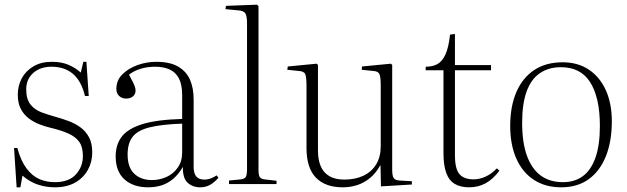

<svg xmlns="http://www.w3.org/2000/svg" viewBox="-20 -786 2676 820"><path d="M51 14 40 -154H54Q69 -99 93.5 -66.5Q118 -34 148.5 -21Q179 -8 214 -8Q274 -8 304 -41Q334 -74 334 -120Q334 -158 318.5 -180Q303 -202 271.5 -216Q240 -230 193 -241Q172 -246 148.5 -255Q125 -264 104 -279.5Q83 -295 69.5 -319.5Q56 -344 56 -382Q56 -420 73 -451.5Q90 -483 122.5 -502.5Q155 -522 202 -522Q243 -522 273 -509Q303 -496 325 -476L336 -522H349L359 -376H343Q327 -441 291 -471Q255 -501 200 -501Q152 -501 122 -474.5Q92 -448 92 -404Q92 -363 110 -340Q128 -317 158 -306Q188 -295 221 -286Q246 -279 273 -269Q300 -259 323 -242.5Q346 -226 360 -200Q374 -174 374 -135Q374 -94 355 -60Q336 -26 300.5 -6Q265 14 214 14Q177 14 142 2.5Q107 -9 76 -36L67 14Z M613 14Q549 14 511.5 -20Q474 -54 474 -118Q474 -169 500.5 -203Q527 -237 588.5 -256Q650 -275 758 -278V-378Q758 -424 744.5 -450.5Q731 -477 705 -489Q679 -501 643 -501Q608 -501 579.5 -492Q551 -483 531 -467Q542 -447 548 -434.5Q554 -422 556.5 -414Q559 -406 559 -399Q559 -384 548 -374.5Q537 -365 518 -365Q501 -365 489 -376Q477 -387 477 -406Q477 -444 503.5 -469.5Q530 -495 568.5 -508.5Q607 -522 647 -522Q706 -522 741 -501.5Q776 -481 791.5 -445.5Q807 -410 807 -361V-74Q807 -45 818.5 -32Q830 -19 852 -19Q868 -19 881.5 -24.5Q895 -30 905 -37L913 -27Q897 -8 878 3Q859 14 835 14Q803 14 781.5 -5.5Q760 -25 761 -73Q743 -42 720 -22.5Q697 -3 670.5 5.5Q644 14 613 14ZM629 -17Q661 -17 690.5 -30Q720 -43 739 -70Q758 -97 758 -135V-258Q672 -255 620.5 -242.5Q569 -230 547 -202.5Q525 -175 525 -126Q525 -71 553.5 -44Q582 -17 629 -17Z M958 0V-15L1009 -20Q1024 -22 1029.5 -30Q1035 -38 1035 -65V-686Q1035 -719 1027 -730Q1019 -741 994 -742L943 -747L945 -761L1077 -766L1084 -760V-63Q1084 -39 1089 -30.5Q1094 -22 1109 -20L1161 -14V0Z M1444 14Q1369 14 1329 -27.5Q1289 -69 1289 -154V-421Q1289 -457 1283.5 -469.5Q1278 -482 1255 -483L1207 -488L1209 -502L1332 -514L1338 -509V-142Q1338 -103 1350 -75.5Q1362 -48 1387 -33.5Q1412 -19 1450 -19Q1497 -19 1532 -35.5Q1567 -52 1586.5 -84Q1606 -116 1606 -161V-421Q1606 -457 1600.5 -469.5Q1595 -482 1573 -483L1525 -488L1526 -502L1649 -514L1655 -509V-61Q1655 -35 1661.5 -25.5Q1668 -16 1687 -15L1739 -12V2L1607 10L1605 -80H1604Q1586 -47 1560.5 -26Q1535 -5 1505.5 4.5Q1476 14 1444 14Z M1984 14Q1946 14 1921.5 -1Q1897 -16 1885.5 -48.5Q1874 -81 1874 -132V-486H1798V-501Q1828 -501 1848.5 -512.5Q1869 -524 1882.5 -553.5Q1896 -583 1902 -638L1922 -641L1923 -638V-508H2077V-486H1923V-124Q1923 -64 1942.5 -42Q1962 -20 2003 -20Q2028 -20 2053.5 -31.5Q2079 -43 2102 -67L2113 -57Q2085 -20 2053.5 -3Q2022 14 1984 14Z M2377 14Q2309 14 2260 -18Q2211 -50 2185 -109Q2159 -168 2159 -248Q2159 -331 2185 -392Q2211 -453 2261 -486.5Q2311 -520 2383 -520Q2448 -520 2495 -488.5Q2542 -457 2567.5 -400.5Q2593 -344 2593 -268Q2593 -182 2567.5 -118.5Q2542 -55 2494 -20.5Q2446 14 2377 14ZM2384 -8Q2434 -8 2469 -33.5Q2504 -59 2523 -112.5Q2542 -166 2542 -248Q2542 -311 2531 -358Q2520 -405 2499.5 -436.5Q2479 -468 2448 -483.5Q2417 -499 2375 -499Q2324 -499 2286.5 -474Q2249 -449 2229.5 -396.5Q2210 -344 2210 -262Q2210 -176 2231 -119.5Q2252 -63 2290.5 -35.5Q2329 -8 2384 -8Z"/></svg>

Font: Literata 60pt ExtraLight
Style: Regular
Weight: 250
Designer: Latin by Veronika Burian and Jose Scaglione. Greek by Irene Vlachou. Cyrillic by Vera Evstafieva.
Foundry: TypeTogether
Version: Version 3.103;gftools[0.9.29]